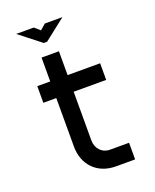

<svg xmlns="http://www.w3.org/2000/svg" viewBox="-149 -891 787 976"><g transform="rotate(-20 245.0 -403.0)"><path d="M70 -520V-430H140V-167C140 -72 203 0 306 0H410V-90H306C265 -90 234 -122 234 -167V-430H410V-520H234V-649H140V-520ZM60 -806 176 -715H194L310 -806H215L185 -780L155 -806Z"/></g></svg>

Font: Grotesk 02 Mince
Style: Bold
Weight: 400
Designer: Frank Adebiaye, contributions by Jérémy Landes, Ariel Martín Pérez
Foundry: Velvetyne Type Foundry
Version: Version 3.000;Glyphs 3.1.2 (3150)